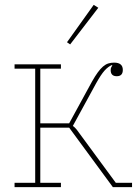

<svg xmlns="http://www.w3.org/2000/svg" viewBox="-20 -771 574 791"><path d="M40 -18H125V-488H40V-506H231V-488H146V-263H265L359 -435Q372 -458 383 -473Q394 -488 404.5 -497Q415 -506 426 -509.5Q437 -513 450 -513Q486 -513 486 -483Q486 -457 461 -457Q436 -457 436 -482Q436 -489 438 -493Q440 -497 443 -502L441 -503Q426 -497 411 -480.5Q396 -464 375 -426L280 -252Q286 -249 296 -237L457 -18H524V0H445L265 -245H146V-18H231V0H40ZM256 -597 366 -751 385 -739 269 -588Z"/></svg>

Font: IBM Plex Serif Thin
Style: Regular
Weight: 100
Designer: Mike Abbink, Paul van der Laan, Pieter van Rosmalen
Foundry: Bold Monday
Version: Version 3.001